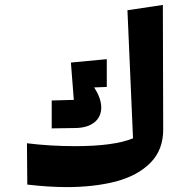

<svg xmlns="http://www.w3.org/2000/svg" viewBox="-20 -682 694 776"><path d="M90.3 64C148.4 70.8 201.2 74.2 249.5 74.2C324.2 74.2 391.1 66.4 449.2 51.3C507.3 35.6 553.7 10.7 588.4 -24.4C622.6 -59.1 639.6 -103.5 639.6 -158.7L638.2 -662.1L495.1 -640.6L517.6 -123C467.3 -102.1 389.6 -91.3 283.7 -91.3C216.3 -91.3 151.4 -95.2 88.9 -103ZM411.6 -330.6V-442.9L266.6 -429.2L278.3 -278.3L189 -275.9V-163.1L284.2 -164.6C350.6 -165 389.2 -197.8 389.2 -247.1C389.2 -272.9 379.4 -299.8 360.4 -328.6Z"/></svg>

Font: SG Kara SemiBold
Style: Regular
Weight: 400
Designer: Damoon Khanjanzadeh
Version: Version 1.000